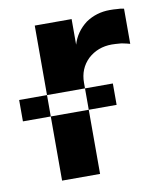

<svg xmlns="http://www.w3.org/2000/svg" viewBox="-104 -613 570 672"><g transform="rotate(-10 180.5 -276.5)"><path d="M194 -548V-457Q207 -501 245 -530Q283 -556 331 -556Q346 -556 355 -555Q369 -555 381 -552V-427Q371 -430 351 -434Q327 -436 317 -436Q267 -436 232 -404Q198 -371 198 -321V3H63V-548ZM297 -301H-36V-225H297Z"/></g></svg>

Font: Sinter Bold
Style: Regular
Weight: 700
Foundry: Adobe & rsms
Version: Version 1.000